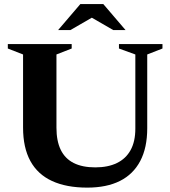

<svg xmlns="http://www.w3.org/2000/svg" viewBox="-20 -886 816 920"><path d="M628.5 -269.5V-625L550 -653.5V-675H758.5V-653.5L685.5 -625V-271.5Q685.5 -178 652 -114.5Q618.5 -51 554.8 -19Q491 13 398 13Q298 13 229.2 -18.8Q160.5 -50.5 125.5 -114.5Q90.5 -178.5 90.5 -275V-625L17.5 -653.5V-675H323.5V-653.5L250.5 -625V-274Q250.5 -210.5 271 -168.2Q291.5 -126 333 -105Q374.5 -84 436.5 -84Q497.5 -84 540.2 -104.8Q583 -125.5 605.8 -166.8Q628.5 -208 628.5 -269.5ZM406.5 -809H433.5L317.5 -742H258.5L365 -866.5H475L581.5 -742H522.5Z"/></svg>

Font: Newsreader 24pt
Style: Bold
Weight: 700
Designer: Hugues Gentile
Foundry: Production Type
Version: Version 1.003